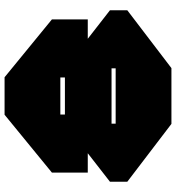

<svg xmlns="http://www.w3.org/2000/svg" viewBox="15 -785 770 840"><g transform="rotate(-90 400.0 -365.0)"><path d="M319 -486V-730H481V-486ZM279 0V-244H521V0ZM65 -366V-523L318 -730H319V-366ZM481 -366V-730H482L735 -523V-366ZM279 -262V-466H521V-262ZM521 0V-466H522L775 -269V-193L522 0ZM278 0 25 -193V-269L278 -466H279V0Z"/></g></svg>

Font: Foldit Black
Style: Regular
Weight: 900
Version: Version 1.003